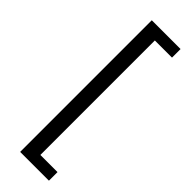

<svg xmlns="http://www.w3.org/2000/svg" viewBox="-286 -722 887 887"><g transform="rotate(45 157.5 -278.0)"><path d="M92 -708H280V-652H168V96H280V152H92Z"/></g></svg>

Font: Assistant SemiBold
Style: Regular
Weight: 600
Designer: Hebrew By Ben Nathan, Latin by Paul Hunt
Version: Version 2.001; ttfautohint (v1.6)